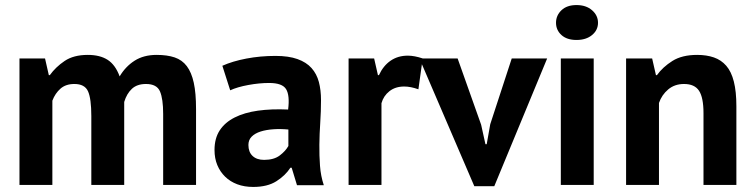

<svg xmlns="http://www.w3.org/2000/svg" viewBox="-20 -731 2983 759"><path d="M341 0V-272Q341 -341 328 -370Q315 -399 274 -399Q240 -399 219 -380.5Q198 -362 187 -333V0H57V-500H158L173 -434H177Q200 -466 235.5 -490Q271 -514 327 -514Q375 -514 405.5 -494.5Q436 -475 453 -429Q476 -468 512 -491Q548 -514 599 -514Q641 -514 670.5 -504Q700 -494 718.5 -469.5Q737 -445 746 -404Q755 -363 755 -300V0H625V-281Q625 -340 612.5 -369.5Q600 -399 557 -399Q522 -399 501.5 -380Q481 -361 471 -328V0Z M859 -471Q899 -489 954 -499.5Q1009 -510 1069 -510Q1121 -510 1156 -497.5Q1191 -485 1211.5 -462Q1232 -439 1240.5 -407Q1249 -375 1249 -335Q1249 -291 1246 -246.5Q1243 -202 1242.5 -159Q1242 -116 1245 -75.5Q1248 -35 1260 1H1154L1133 -68H1128Q1108 -37 1072.5 -14.5Q1037 8 981 8Q946 8 918 -2.5Q890 -13 870 -32.5Q850 -52 839 -78.5Q828 -105 828 -138Q828 -184 848.5 -215.5Q869 -247 907.5 -266.5Q946 -286 999.5 -293.5Q1053 -301 1119 -298Q1126 -354 1111 -378.5Q1096 -403 1044 -403Q1005 -403 961.5 -395Q918 -387 890 -374ZM1024 -99Q1063 -99 1086 -116.5Q1109 -134 1120 -154V-219Q1089 -222 1060.5 -220Q1032 -218 1010 -211Q988 -204 975 -191Q962 -178 962 -158Q962 -130 978.5 -114.5Q995 -99 1024 -99Z M1634 -378Q1603 -389 1578 -389Q1543 -389 1519.5 -370.5Q1496 -352 1488 -323V0H1358V-500H1459L1474 -434H1478Q1495 -471 1524 -491Q1553 -511 1592 -511Q1618 -511 1651 -500Z M1882 -238 1899 -161H1904L1918 -240L2003 -500H2143L1934 5H1855L1638 -500H1789Z M2197 -500H2327V0H2197ZM2178 -641Q2178 -670 2199.5 -690.5Q2221 -711 2259 -711Q2297 -711 2320.5 -690.5Q2344 -670 2344 -641Q2344 -612 2320.5 -592.5Q2297 -573 2259 -573Q2221 -573 2199.5 -592.5Q2178 -612 2178 -641Z M2761 0V-284Q2761 -345 2743.5 -372Q2726 -399 2684 -399Q2647 -399 2621.5 -377.5Q2596 -356 2585 -324V0H2455V-500H2558L2573 -434H2577Q2600 -466 2638 -490Q2676 -514 2736 -514Q2773 -514 2802 -504Q2831 -494 2851 -471Q2871 -448 2881 -408.5Q2891 -369 2891 -311V0Z"/></svg>

Font: PTSans
Style: Bold
Weight: 700
Designer: A.Korolkova, O.Umpeleva, V.Yefimov
Foundry: ParaType Ltd
Version: Version 2.003W OFL